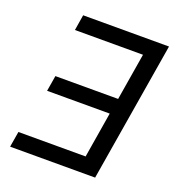

<svg xmlns="http://www.w3.org/2000/svg" viewBox="-132 -835 866 941"><g transform="rotate(20 301.0 -364.0)"><path d="M589.4 -727.5 468.8 0H25.4L39.1 -81.5H389.6L428.7 -319.3H102.1L115.7 -400.9H442.9L483.4 -646H128.4L141.6 -727.5Z"/></g></svg>

Font: Inter Variable
Style: Italic
Weight: 400
Italic angle: -9.39999°
Designer: Rasmus Andersson
Foundry: rsms
Version: Version 4.001;git-9221beed3